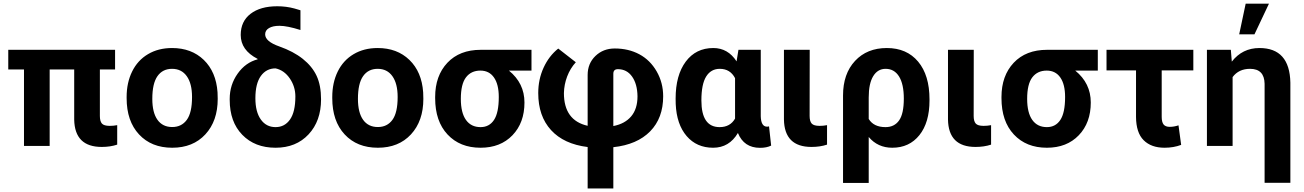

<svg xmlns="http://www.w3.org/2000/svg" viewBox="-20 -802 7164 1055"><path d="M612.3 -420.4H528.8V-165Q528.8 -136.2 539.8 -123.3Q550.8 -110.4 583 -110.4Q604.5 -110.4 624 -114.3V-7.3Q585.9 5.4 539.1 5.4Q390.6 5.4 387.7 -144.5V-420.4H252.9V0H111.8V-420.4H25.4V-528.3H612.3Z M675.8 -269Q675.8 -347.7 706.1 -409.2Q736.3 -470.7 793.2 -504.4Q850.1 -538.1 925.3 -538.1Q1032.2 -538.1 1099.9 -472.7Q1167.5 -407.2 1175.3 -294.9L1176.3 -258.8Q1176.3 -137.2 1108.4 -63.7Q1040.5 9.8 926.3 9.8Q812 9.8 743.9 -63.5Q675.8 -136.7 675.8 -262.7ZM816.9 -258.8Q816.9 -183.6 845.2 -143.8Q873.5 -104 926.3 -104Q977.5 -104 1006.3 -143.3Q1035.2 -182.6 1035.2 -269Q1035.2 -342.8 1006.3 -383.3Q977.5 -423.8 925.3 -423.8Q873.5 -423.8 845.2 -383.5Q816.9 -343.3 816.9 -258.8Z M1302.7 -609.9Q1302.7 -684.6 1356.7 -726.1Q1410.6 -767.6 1503.4 -767.6Q1552.7 -767.6 1597.7 -755.4L1630.9 -745.6V-637.2Q1558.1 -660.2 1515.6 -660.2Q1479 -660.2 1458 -647.7Q1437 -635.3 1437 -613.3Q1437 -574.2 1514.6 -546.9Q1592.3 -519.5 1643.8 -478.5Q1695.3 -437.5 1719.7 -385.3Q1744.1 -333 1744.1 -255.9Q1744.1 -137.2 1675.5 -63.7Q1606.9 9.8 1494.1 9.8Q1380.4 9.8 1311.3 -61.3Q1242.2 -132.3 1242.2 -253.4V-258.8Q1242.2 -335.9 1285.9 -397.5Q1329.6 -459 1396 -476.1L1394.5 -479Q1302.7 -526.4 1302.7 -609.9ZM1383.3 -262.2Q1383.3 -187.5 1413.1 -145.5Q1442.9 -103.5 1494.1 -103.5Q1544.4 -103.5 1573.7 -145.5Q1603 -187.5 1603 -272Q1603 -326.2 1572.3 -371.1Q1541.5 -416 1494.1 -426.3Q1443.4 -426.3 1413.3 -384.5Q1383.3 -342.8 1383.3 -262.2Z M1805.7 -269Q1805.7 -347.7 1835.9 -409.2Q1866.2 -470.7 1923.1 -504.4Q1980 -538.1 2055.2 -538.1Q2162.1 -538.1 2229.7 -472.7Q2297.4 -407.2 2305.2 -294.9L2306.2 -258.8Q2306.2 -137.2 2238.3 -63.7Q2170.4 9.8 2056.2 9.8Q1941.9 9.8 1873.8 -63.5Q1805.7 -136.7 1805.7 -262.7ZM1946.8 -258.8Q1946.8 -183.6 1975.1 -143.8Q2003.4 -104 2056.2 -104Q2107.4 -104 2136.2 -143.3Q2165 -182.6 2165 -269Q2165 -342.8 2136.2 -383.3Q2107.4 -423.8 2055.2 -423.8Q2003.4 -423.8 1975.1 -383.5Q1946.8 -343.3 1946.8 -258.8Z M2900.4 -414.1H2776.4Q2861.8 -344.7 2861.8 -238.8Q2861.8 -127.4 2795.9 -58.8Q2730 9.8 2620.6 9.8Q2507.3 9.8 2439.2 -63Q2371.1 -135.7 2371.1 -262.7V-269Q2371.1 -385.7 2438.2 -457Q2505.4 -528.3 2621.6 -528.3H2900.4ZM2512.2 -258.8Q2512.2 -182.6 2540.3 -143.1Q2568.4 -103.5 2620.6 -103.5Q2668.5 -103.5 2694.6 -143.1Q2720.7 -182.6 2720.7 -269Q2720.7 -338.4 2694.3 -376.2Q2668 -414.1 2619.6 -414.1Q2568.8 -414.1 2540.5 -377Q2512.2 -339.8 2512.2 -258.8Z M3209 5.9Q3078.1 -10.3 3007.8 -87.2Q2937.5 -164.1 2937.5 -290.5Q2937.5 -365.7 2966.8 -429.9Q2996.1 -494.1 3047.4 -535.2L3144 -460Q3113.3 -426.3 3096.4 -381.8Q3079.6 -337.4 3078.6 -290.5Q3078.6 -140.1 3209 -110.8V-390.1Q3209 -453.1 3251.7 -494.4Q3294.4 -535.6 3357.9 -535.6Q3433.6 -535.6 3493.2 -503.7Q3552.7 -471.7 3588.4 -409.4Q3624 -347.2 3624 -272.9Q3624 -153.3 3552.5 -80.3Q3481 -7.3 3350.1 6.8V233.4H3209ZM3350.1 -109.4Q3413.6 -121.6 3448.2 -162.6Q3482.9 -203.6 3482.9 -272.9Q3481.9 -340.8 3453.1 -381.3Q3424.3 -421.9 3375 -421.9Q3350.1 -421.9 3350.1 -396.5Z M4160.2 -528.3V-163.6Q4161.6 -106 4194.8 -106Q4201.7 -106 4205.6 -107.9L4217.3 -2Q4192.9 10.3 4156.2 10.3Q4067.9 10.3 4034.7 -71.3Q3986.8 9.8 3898.4 9.8Q3808.1 9.8 3752.9 -54.4Q3697.8 -118.7 3692.9 -230.5L3692.4 -260.3Q3692.4 -388.7 3748 -463.4Q3803.7 -538.1 3899.4 -538.1Q3980 -538.1 4027.3 -464.8L4037.6 -528.3ZM3834 -250Q3834 -103.5 3934.1 -103.5Q3992.2 -103.5 4019 -150.4V-372.6Q3992.2 -423.8 3935.1 -423.8Q3886.7 -423.8 3860.4 -381.8Q3834 -339.8 3834 -250Z M4429.2 -528.3 4428.7 -165Q4428.7 -135.7 4440.2 -123Q4451.7 -110.4 4483.4 -110.4Q4504.9 -110.4 4524.4 -114.3V-7.3Q4486.3 5.4 4439 5.4Q4290 5.4 4287.6 -145.5V-528.3Z M4853 -538.1Q4962.4 -538.1 5024.9 -463.4Q5087.4 -388.7 5087.4 -256.3V-250Q5087.4 -128.9 5032 -59.6Q4976.6 9.8 4882.8 9.8Q4803.2 9.8 4753.4 -49.3V203.1H4612.3V-277.3Q4612.3 -396.5 4678.2 -467.3Q4744.1 -538.1 4853 -538.1ZM4753.4 -148.4Q4780.8 -103.5 4845.7 -103.5Q4894.5 -103.5 4920.4 -140.4Q4946.3 -177.2 4946.3 -260.3Q4946.3 -339.4 4920.2 -381.6Q4894 -423.8 4846.2 -423.8Q4802.7 -423.8 4778.1 -383.5Q4753.4 -343.3 4753.4 -266.1Z M5330.6 -528.3 5330.1 -165Q5330.1 -135.7 5341.6 -123Q5353 -110.4 5384.8 -110.4Q5406.2 -110.4 5425.8 -114.3V-7.3Q5387.7 5.4 5340.3 5.4Q5191.4 5.4 5189 -145.5V-528.3Z M6012.2 -414.1H5888.2Q5973.6 -344.7 5973.6 -238.8Q5973.6 -127.4 5907.7 -58.8Q5841.8 9.8 5732.4 9.8Q5619.1 9.8 5551 -63Q5482.9 -135.7 5482.9 -262.7V-269Q5482.9 -385.7 5550 -457Q5617.2 -528.3 5733.4 -528.3H6012.2ZM5624 -258.8Q5624 -182.6 5652.1 -143.1Q5680.2 -103.5 5732.4 -103.5Q5780.3 -103.5 5806.4 -143.1Q5832.5 -182.6 5832.5 -269Q5832.5 -338.4 5806.2 -376.2Q5779.8 -414.1 5731.4 -414.1Q5680.7 -414.1 5652.3 -377Q5624 -339.8 5624 -258.8Z M6537.1 -415H6363.3V-160.2Q6363.3 -131.3 6373.5 -118.2Q6383.8 -105 6407.7 -105Q6430.7 -105 6455.6 -113.3L6470.2 -5.9Q6428.7 9.8 6378.9 9.8Q6305.7 9.8 6264.2 -31.5Q6222.7 -72.8 6222.2 -159.7V-415H6060.1V-528.3H6537.1Z M6743.2 -528.3 6748.5 -463.4Q6806.6 -538.1 6900.4 -538.1Q7066.4 -538.1 7070.3 -348.1V202.6H6928.7V-341.8Q6927.2 -423.8 6848.6 -423.8Q6786.6 -423.8 6752.9 -378.4V0H6611.8V-528.3ZM6824.7 -781.7H6952.6L6873 -613.3H6789.1Z"/></svg>

Font: RobotoInd
Style: Bold
Weight: 700
Designer: Google
Version: Version 2.001150; 2014